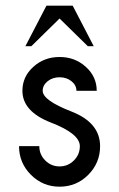

<svg xmlns="http://www.w3.org/2000/svg" viewBox="-20 -665 431 694"><path d="M195.3 9.8Q134.8 9.8 91.8 -33.2Q48.8 -76.2 48.8 -136.7H122.1Q122.1 -106.4 143.6 -85Q165 -63.5 195.3 -63.5Q225.6 -63.5 247.1 -85Q268.6 -106.4 268.6 -136.7Q268.6 -181.6 164.8 -221.7Q61 -261.7 61 -336.9Q61 -387.7 100.3 -423.3Q139.6 -459 195.3 -459Q251 -459 290.3 -423.3Q329.6 -387.7 329.6 -336.9H256.3Q256.3 -356.9 238.5 -371.3Q220.7 -385.7 195.3 -385.7Q169.9 -385.7 152.1 -371.3Q134.3 -356.9 134.3 -336.9Q134.3 -302.2 238 -262Q341.8 -221.7 341.8 -136.7Q341.8 -76.2 299.1 -33.2Q256.3 9.8 195.3 9.8ZM318.8 -498H297.4L195.3 -598.1L93.3 -498H71.8L147.9 -644.5H242.7Z"/></svg>

Font: Catrinity
Style: Regular
Weight: 400
Designer: Alexander Lange
Foundry: High-Logic / Made with FontCreator
Version: Version 2.090;May 20, 2024;FontCreator 15.0.0.2974 64-bit